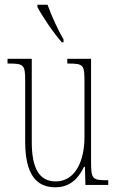

<svg xmlns="http://www.w3.org/2000/svg" viewBox="-20 -786 498 816"><path d="M243 -606H250V-619C227 -657 198 -721 182 -766H139V-756C157 -721 210 -642 243 -606ZM215 10C276 10 313 -26 337 -77H341L343 0H440V-20H438C372 -20 367 -24 367 -101V-536H266V-516H269C339 -516 339 -510 339 -426V-203C339 -104 301 -15 217 -15C147 -15 115 -70 115 -183V-536H12V-516H16C81 -516 87 -511 87 -443V-184C87 -44 135 10 215 10Z"/></svg>

Font: Noto Serif Hebrew ExtraCondensed Thin
Style: Regular
Weight: 100
Width: 2
Designer: Monotype Design Team
Foundry: Monotype Imaging Inc.
Version: Version 2.004